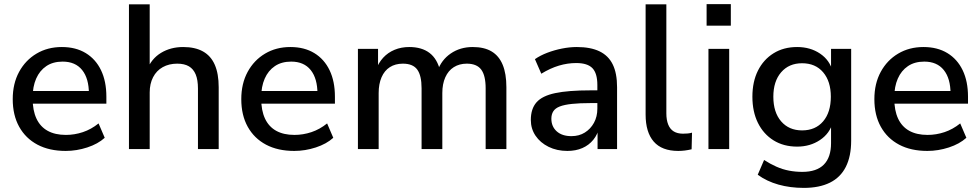

<svg xmlns="http://www.w3.org/2000/svg" viewBox="-20 -726 4773 935"><path d="M300 9Q220 9 162.5 -21.5Q105 -52 73.5 -108.5Q42 -165 42 -243Q42 -319 73 -376Q104 -433 158 -465Q212 -497 281 -497Q349 -497 397.5 -467.5Q446 -438 472 -384Q498 -330 498 -255V-221H122V-283H430L413 -269Q413 -344 380 -385Q347 -426 285 -426Q238 -426 205.5 -404Q173 -382 156 -343Q139 -304 139 -252V-246Q139 -188 157.5 -148.5Q176 -109 212 -89Q248 -69 301 -69Q343 -69 383.5 -82.5Q424 -96 460 -125L490 -55Q457 -25 405 -8Q353 9 300 9Z M608 0V-705H709V-384H695Q717 -440 764 -468.5Q811 -497 872 -497Q930 -497 968.5 -475.5Q1007 -454 1026 -410.5Q1045 -367 1045 -301V0H944V-295Q944 -337 933 -363.5Q922 -390 900 -403Q878 -416 843 -416Q803 -416 772.5 -399Q742 -382 725.5 -350Q709 -318 709 -276V0Z M1413 9Q1333 9 1275.5 -21.5Q1218 -52 1186.5 -108.5Q1155 -165 1155 -243Q1155 -319 1186 -376Q1217 -433 1271 -465Q1325 -497 1394 -497Q1462 -497 1510.5 -467.5Q1559 -438 1585 -384Q1611 -330 1611 -255V-221H1235V-283H1543L1526 -269Q1526 -344 1493 -385Q1460 -426 1398 -426Q1351 -426 1318.5 -404Q1286 -382 1269 -343Q1252 -304 1252 -252V-246Q1252 -188 1270.5 -148.5Q1289 -109 1325 -89Q1361 -69 1414 -69Q1456 -69 1496.5 -82.5Q1537 -96 1573 -125L1603 -55Q1570 -25 1518 -8Q1466 9 1413 9Z M1723 0V-488H1821V-384H1810Q1823 -420 1846 -445Q1869 -470 1901.5 -483.5Q1934 -497 1973 -497Q2034 -497 2072 -468Q2110 -439 2124 -379H2110Q2129 -434 2175 -465.5Q2221 -497 2282 -497Q2338 -497 2374 -475.5Q2410 -454 2428 -410.5Q2446 -367 2446 -301V0H2345V-296Q2345 -358 2323.5 -387Q2302 -416 2253 -416Q2217 -416 2190 -399Q2163 -382 2148.5 -349.5Q2134 -317 2134 -273V0H2033V-296Q2033 -358 2012 -387Q1991 -416 1942 -416Q1905 -416 1878.5 -399Q1852 -382 1838 -349.5Q1824 -317 1824 -273V0Z M2743 9Q2692 9 2651.5 -11Q2611 -31 2588 -65Q2565 -99 2565 -142Q2565 -196 2592.5 -227.5Q2620 -259 2683.5 -272.5Q2747 -286 2855 -286H2902V-224H2856Q2802 -224 2765 -220Q2728 -216 2706 -207.5Q2684 -199 2674.5 -184Q2665 -169 2665 -148Q2665 -110 2691 -86.5Q2717 -63 2763 -63Q2800 -63 2828 -80.5Q2856 -98 2872.5 -128Q2889 -158 2889 -197V-312Q2889 -369 2865 -394Q2841 -419 2786 -419Q2744 -419 2702 -406.5Q2660 -394 2616 -367L2585 -438Q2611 -456 2645 -469Q2679 -482 2716.5 -489.5Q2754 -497 2789 -497Q2856 -497 2899.5 -476Q2943 -455 2964 -412Q2985 -369 2985 -301V0H2890V-109H2899Q2891 -72 2869.5 -45.5Q2848 -19 2816 -5Q2784 9 2743 9Z M3283 9Q3203 9 3163.5 -36.5Q3124 -82 3124 -168V-705H3225V-174Q3225 -142 3234 -119.5Q3243 -97 3261 -86Q3279 -75 3306 -75Q3318 -75 3329 -76Q3340 -77 3350 -80L3348 1Q3331 5 3315 7Q3299 9 3283 9Z M3421 -601V-706H3539V-601ZM3430 0V-488H3531V0Z M3894 189Q3828 189 3771 173Q3714 157 3670 125L3701 53Q3730 72 3760.5 85.5Q3791 99 3822.5 105Q3854 111 3887 111Q3957 111 3992 75.5Q4027 40 4027 -29V-131H4036Q4021 -76 3973 -44Q3925 -12 3862 -12Q3796 -12 3747 -42.5Q3698 -73 3671 -127.5Q3644 -182 3644 -255Q3644 -328 3671 -382Q3698 -436 3747 -466.5Q3796 -497 3862 -497Q3926 -497 3973.5 -465Q4021 -433 4035 -378H4027V-488H4125V-41Q4125 35 4099 86.5Q4073 138 4021.5 163.5Q3970 189 3894 189ZM3886 -91Q3951 -91 3988.5 -135Q4026 -179 4026 -255Q4026 -330 3988.5 -374Q3951 -418 3886 -418Q3822 -418 3784 -374Q3746 -330 3746 -255Q3746 -179 3784 -135Q3822 -91 3886 -91Z M4496 9Q4416 9 4358.5 -21.5Q4301 -52 4269.5 -108.5Q4238 -165 4238 -243Q4238 -319 4269 -376Q4300 -433 4354 -465Q4408 -497 4477 -497Q4545 -497 4593.5 -467.5Q4642 -438 4668 -384Q4694 -330 4694 -255V-221H4318V-283H4626L4609 -269Q4609 -344 4576 -385Q4543 -426 4481 -426Q4434 -426 4401.5 -404Q4369 -382 4352 -343Q4335 -304 4335 -252V-246Q4335 -188 4353.5 -148.5Q4372 -109 4408 -89Q4444 -69 4497 -69Q4539 -69 4579.5 -82.5Q4620 -96 4656 -125L4686 -55Q4653 -25 4601 -8Q4549 9 4496 9Z"/></svg>

Font: Nunito Sans 12pt ExtraLight 12pt SemiBold
Style: Regular
Weight: 600
Version: Version 3.101;gftools[0.9.27]